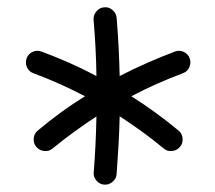

<svg xmlns="http://www.w3.org/2000/svg" viewBox="-20 -708 586 524"><path d="M79.1 -307.1Q70.8 -316.9 72 -330.3Q73.2 -343.8 83 -351.6Q114.3 -377.9 146.5 -401.4Q178.7 -424.8 211.9 -445.3Q144 -481 70.8 -508.3Q58.6 -512.7 53.5 -524.7Q48.3 -536.6 52.7 -548.8Q57.1 -561 68.8 -566.4Q80.6 -571.8 92.8 -567.4Q131.3 -553.2 168.9 -536.6Q206.5 -520 243.2 -500.5Q242.7 -538.1 240.7 -576.7Q238.8 -615.2 235.4 -653.8Q234.4 -666.5 242.9 -676.8Q251.5 -687 264.2 -688Q276.9 -689.5 286.9 -680.9Q296.9 -672.4 298.3 -659.7Q301.8 -618.2 303.7 -578.6Q305.7 -539.1 306.6 -500.5Q343.3 -519.5 381.1 -536.1Q418.9 -552.7 457.5 -567.4Q469.7 -571.8 481.4 -566.4Q493.2 -561 497.6 -548.8Q502 -536.6 496.8 -524.7Q491.7 -512.7 479.5 -508.3Q406.2 -481 338.4 -445.3Q405.8 -402.8 467.3 -351.6Q477.1 -343.8 478.3 -330.3Q479.5 -316.9 471.2 -307.1Q462.9 -297.4 449.7 -295.9Q436.5 -294.4 426.8 -302.7Q397.5 -327.1 367.4 -348.9Q337.4 -370.6 306.6 -390.6Q305.7 -350.6 303.5 -311.8Q301.3 -272.9 298.3 -232.9Q297.4 -220.2 287.1 -211.7Q276.9 -203.1 264.2 -204.1Q252 -205.1 243.2 -215.1Q234.4 -225.1 235.8 -237.8Q241.7 -311.5 243.2 -390.1Q212.4 -370.1 182.6 -348.4Q152.8 -326.7 123.5 -302.7Q113.8 -294.4 100.6 -295.9Q87.4 -297.4 79.1 -307.1Z"/></svg>

Font: Mikhak Regular
Style: Regular
Weight: 400
Designer: Amin Abedi
Version: Version 3.3